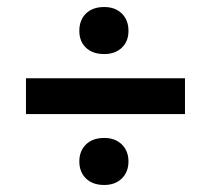

<svg xmlns="http://www.w3.org/2000/svg" viewBox="-20 -504 594 547"><path d="M54 -179V-281H507V-179ZM277 -350Q244 -350 225 -368Q206 -386 206 -416Q206 -447 225 -465.5Q244 -484 277 -484Q308 -484 327 -465.5Q346 -447 346 -416Q346 -386 327 -368Q308 -350 277 -350ZM277 23Q244 23 225 4.5Q206 -14 206 -44Q206 -74 225 -92.5Q244 -111 277 -111Q308 -111 327 -92.5Q346 -74 346 -44Q346 -14 327 4.5Q308 23 277 23Z"/></svg>

Font: Ysabeau Infant ExtraBold
Style: Italic
Weight: 800
Italic angle: -12°
Designer: Christian Thalmann (Catharsis Fonts)
Version: Version 2.001;gftools[0.9.30]; featfreeze: ss01,ss02,lnum